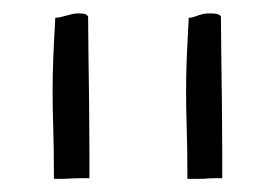

<svg xmlns="http://www.w3.org/2000/svg" viewBox="-20 -731 418 292"><path d="M64 -702Q62 -667 61 -642Q60 -617 60 -591.5Q60 -566 61 -535.5Q62 -505 62 -460V-459Q72 -459 76.5 -459Q81 -459 87.5 -459.5Q94 -460 105 -460Q116 -460 116 -460Q116 -467 116 -500Q116 -533 115.5 -573.5Q115 -614 114.5 -651.5Q114 -689 114 -706Q112 -710 104 -710.5Q96 -711 89.5 -709.5Q83 -708 76 -706Q69 -704 65 -704H64ZM267 -702Q265 -667 264 -642Q263 -617 263 -591.5Q263 -566 264 -535.5Q265 -505 265 -460V-459Q275 -459 282.5 -459Q290 -459 295 -459.5Q300 -460 309 -460Q318 -460 318 -460Q318 -467 318 -500Q318 -533 317.5 -573.5Q317 -614 316.5 -651.5Q316 -689 316 -706Q314 -710 304 -710.5Q294 -711 288 -709.5Q282 -708 277 -706Q272 -704 268 -704H267Z"/></svg>

Font: Londrina Solid Thin
Style: Regular
Weight: 250
Designer: Marcelo Magalhaes
Foundry: Marcelo Magalhães
Version: Version 1.002